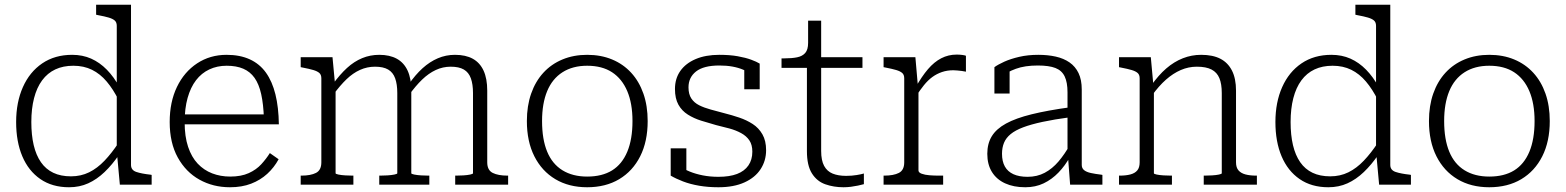

<svg xmlns="http://www.w3.org/2000/svg" viewBox="-20 -778 6598 809"><path d="M532 -83Q532 -61 554.5 -53.5Q577 -46 614 -42L619 -41V0H485L473 -130L472 -133V-669Q472 -684 463.5 -691.5Q455 -699 438 -704Q421 -709 394 -714L385 -716V-758H532ZM284 -547Q328 -547 364 -531Q400 -515 430 -484.5Q460 -454 484 -410L480 -356Q457 -402 429.5 -434.5Q402 -467 367.5 -484Q333 -501 289 -501Q246 -501 213 -485.5Q180 -470 157.5 -439.5Q135 -409 123.5 -364.5Q112 -320 112 -264Q112 -209 122 -166.5Q132 -124 152.5 -94.5Q173 -65 204.5 -50Q236 -35 279 -35Q321 -35 355.5 -52Q390 -69 420.5 -101Q451 -133 480 -177L483 -128Q453 -84 420.5 -53Q388 -22 351.5 -5.5Q315 11 271 11Q200 11 150 -23.5Q100 -58 74 -119.5Q48 -181 48 -264Q48 -347 76.5 -411Q105 -475 158 -511Q211 -547 284 -547Z M758 -263Q758 -203 772.5 -159.5Q787 -116 813 -88.5Q839 -61 874 -47.5Q909 -34 950 -34Q996 -34 1028 -48.5Q1060 -63 1081 -86Q1102 -109 1117 -133L1154 -107Q1135 -72 1106 -45.5Q1077 -19 1038 -4Q999 11 949 11Q878 11 820.5 -21Q763 -53 729 -114.5Q695 -176 695 -264Q695 -348 725.5 -411.5Q756 -475 810.5 -511Q865 -547 935 -547Q991 -547 1032.5 -528Q1074 -509 1100.5 -472Q1127 -435 1140.5 -380.5Q1154 -326 1155 -254H739V-296H1111L1092 -279Q1090 -339 1080.5 -381.5Q1071 -424 1052.5 -450Q1034 -476 1005 -488.5Q976 -501 935 -501Q895 -501 862 -485.5Q829 -470 806 -440Q783 -410 770.5 -365.5Q758 -321 758 -263Z M1247 0V-38H1250Q1289 -38 1311.5 -49.5Q1334 -61 1334 -94V-448Q1334 -463 1325.5 -470.5Q1317 -478 1300 -483Q1283 -488 1257 -493L1247 -495V-537H1381L1392 -420L1394 -415V-48Q1394 -45 1406 -42.5Q1418 -40 1435 -39Q1452 -38 1465 -38H1469V0ZM1789 0H1578V-38H1582Q1596 -38 1612.5 -39Q1629 -40 1641.5 -42.5Q1654 -45 1654 -48V-386Q1654 -423 1645 -448Q1636 -473 1615.5 -485Q1595 -497 1560 -497Q1527 -497 1497 -483.5Q1467 -470 1440 -444Q1413 -418 1385 -380L1383 -424Q1412 -464 1442 -491.5Q1472 -519 1506 -533Q1540 -547 1578 -547Q1622 -547 1652 -530.5Q1682 -514 1697.5 -480.5Q1713 -447 1713 -396V-48Q1713 -45 1725.5 -42.5Q1738 -40 1754.5 -39Q1771 -38 1785 -38H1789ZM2121 0H1898V-38H1902Q1916 -38 1932.5 -39Q1949 -40 1961 -42.5Q1973 -45 1973 -48V-386Q1973 -423 1964 -448Q1955 -473 1934.5 -485Q1914 -497 1879 -497Q1846 -497 1816 -483Q1786 -469 1758.5 -442.5Q1731 -416 1703 -377L1701 -421Q1730 -463 1760.5 -490.5Q1791 -518 1825 -532.5Q1859 -547 1897 -547Q1942 -547 1972 -530.5Q2002 -514 2017.5 -480.5Q2033 -447 2033 -396V-94Q2033 -61 2056 -49.5Q2079 -38 2118 -38H2121Z M2709 -268Q2709 -182 2677.5 -119.5Q2646 -57 2589 -23Q2532 11 2454 11Q2377 11 2320 -23Q2263 -57 2231.5 -119.5Q2200 -182 2200 -268Q2200 -332 2218 -383.5Q2236 -435 2269.5 -471.5Q2303 -508 2350 -527.5Q2397 -547 2454 -547Q2512 -547 2559 -527.5Q2606 -508 2639.5 -471.5Q2673 -435 2691 -383.5Q2709 -332 2709 -268ZM2264 -268Q2264 -191 2285.5 -139Q2307 -87 2350 -60.5Q2393 -34 2454 -34Q2517 -34 2559 -60Q2601 -86 2623 -138.5Q2645 -191 2645 -268Q2645 -342 2623 -394Q2601 -446 2559 -473.5Q2517 -501 2454 -501Q2393 -501 2350 -473.5Q2307 -446 2285.5 -394Q2264 -342 2264 -268Z M3150 -139Q3150 -168 3137.5 -186.5Q3125 -205 3103 -217Q3081 -229 3054 -236.5Q3027 -244 2997 -251Q2965 -260 2934.5 -269.5Q2904 -279 2878.5 -295Q2853 -311 2838.5 -337Q2824 -363 2824 -403Q2824 -447 2846.5 -479Q2869 -511 2911 -529Q2953 -547 3011 -547Q3055 -547 3088.5 -541Q3122 -535 3145 -526.5Q3168 -518 3181 -510V-402H3116V-498Q3122 -496 3127 -493Q3132 -490 3135.5 -486Q3139 -482 3141.5 -476Q3144 -470 3145 -463Q3131 -476 3111 -484.5Q3091 -493 3066 -497.5Q3041 -502 3011 -502Q2945 -502 2913 -477Q2881 -452 2881 -410Q2881 -381 2893 -363Q2905 -345 2926 -334.5Q2947 -324 2974.5 -316.5Q3002 -309 3032 -301Q3064 -293 3095 -282.5Q3126 -272 3151.5 -255.5Q3177 -239 3192.5 -212Q3208 -185 3208 -145Q3208 -101 3185 -65.5Q3162 -30 3117 -9.5Q3072 11 3007 11Q2963 11 2925.5 4.5Q2888 -2 2858 -13.5Q2828 -25 2806 -38V-153H2872V-27Q2862 -33 2856 -39.5Q2850 -46 2847 -52.5Q2844 -59 2843.5 -65.5Q2843 -72 2844 -78Q2862 -65 2886.5 -55Q2911 -45 2941.5 -39Q2972 -33 3007 -33Q3054 -33 3085.5 -45Q3117 -57 3133.5 -81Q3150 -105 3150 -139Z M3273 -492V-532H3284Q3316 -532 3338.5 -536.5Q3361 -541 3373 -555Q3385 -569 3385 -597L3423 -537H3614V-492ZM3440 -142Q3440 -102 3452.5 -79Q3465 -56 3488.5 -46.5Q3512 -37 3545 -37Q3569 -37 3590 -40.5Q3611 -44 3620 -47V-2Q3609 1 3595 4Q3581 7 3565.5 9Q3550 11 3534 11Q3493 11 3457.5 -1.5Q3422 -14 3401 -47.5Q3380 -81 3380 -141V-522L3385 -530V-691H3440Z M4050 -543V-476Q4042 -478 4032.5 -479Q4023 -480 4014 -481Q4005 -482 3997 -482Q3971 -482 3949 -474.5Q3927 -467 3908.5 -453.5Q3890 -440 3873 -419Q3856 -398 3839 -371L3838 -410Q3864 -456 3890 -486.5Q3916 -517 3946 -532.5Q3976 -548 4011 -548Q4023 -548 4034.5 -546.5Q4046 -545 4050 -543ZM3703 0V-38H3706Q3745 -38 3767.5 -49.5Q3790 -61 3790 -94V-448Q3790 -463 3781.5 -470.5Q3773 -478 3756 -483Q3739 -488 3713 -493L3703 -495V-537H3837L3848 -411L3850 -413V-60Q3850 -51 3863.5 -46Q3877 -41 3896.5 -39.5Q3916 -38 3934 -38H3954V0Z M4489 -326V-284Q4422 -275 4373 -264.5Q4324 -254 4291 -241.5Q4258 -229 4238.5 -213Q4219 -197 4210.5 -176.5Q4202 -156 4202 -130Q4202 -98 4214 -76.5Q4226 -55 4250 -44Q4274 -33 4310 -33Q4350 -33 4382 -50Q4414 -67 4440 -97.5Q4466 -128 4489 -169V-118Q4468 -80 4440 -51Q4412 -22 4377.5 -5.5Q4343 11 4300 11Q4251 11 4215 -5.5Q4179 -22 4159.5 -53.5Q4140 -85 4140 -130Q4140 -173 4159 -204Q4178 -235 4219 -257.5Q4260 -280 4327 -296.5Q4394 -313 4489 -326ZM4489 0 4480 -118 4478 -122V-389Q4478 -431 4466 -456Q4454 -481 4427 -491.5Q4400 -502 4353 -502Q4298 -502 4260 -488Q4222 -474 4200 -455Q4198 -461 4199.5 -467.5Q4201 -474 4206 -480.5Q4211 -487 4218 -490.5Q4225 -494 4234 -494V-384H4170V-495Q4185 -506 4211.5 -518Q4238 -530 4274.5 -538.5Q4311 -547 4355 -547Q4395 -547 4428.5 -539.5Q4462 -532 4486.5 -515Q4511 -498 4524.5 -470Q4538 -442 4538 -401V-83Q4538 -69 4548 -61Q4558 -53 4576.5 -49Q4595 -45 4620 -42L4625 -41V0Z M4695 0V-38H4698Q4724 -38 4743 -43Q4762 -48 4772 -60Q4782 -72 4782 -94V-448Q4782 -463 4773.5 -470.5Q4765 -478 4748 -483Q4731 -488 4705 -493L4695 -495V-537H4829L4840 -417L4842 -413V-48Q4842 -45 4854 -42.5Q4866 -40 4883 -39Q4900 -38 4914 -38H4918V0ZM5276 0H5052V-38H5056Q5070 -38 5087 -39Q5104 -40 5116 -42.5Q5128 -45 5128 -48V-386Q5128 -424 5118 -448.5Q5108 -473 5085 -485Q5062 -497 5023 -497Q4988 -497 4955.5 -483Q4923 -469 4893 -442.5Q4863 -416 4834 -376L4831 -418Q4861 -461 4894 -489.5Q4927 -518 4964 -532.5Q5001 -547 5041 -547Q5090 -547 5122 -530.5Q5154 -514 5171 -480.5Q5188 -447 5188 -396V-94Q5188 -72 5198.5 -60Q5209 -48 5228 -43Q5247 -38 5273 -38H5276Z M5838 -83Q5838 -61 5860.5 -53.5Q5883 -46 5920 -42L5925 -41V0H5791L5779 -130L5778 -133V-669Q5778 -684 5769.5 -691.5Q5761 -699 5744 -704Q5727 -709 5700 -714L5691 -716V-758H5838ZM5590 -547Q5634 -547 5670 -531Q5706 -515 5736 -484.5Q5766 -454 5790 -410L5786 -356Q5763 -402 5735.5 -434.5Q5708 -467 5673.5 -484Q5639 -501 5595 -501Q5552 -501 5519 -485.5Q5486 -470 5463.5 -439.5Q5441 -409 5429.5 -364.5Q5418 -320 5418 -264Q5418 -209 5428 -166.5Q5438 -124 5458.5 -94.5Q5479 -65 5510.5 -50Q5542 -35 5585 -35Q5627 -35 5661.5 -52Q5696 -69 5726.5 -101Q5757 -133 5786 -177L5789 -128Q5759 -84 5726.5 -53Q5694 -22 5657.5 -5.5Q5621 11 5577 11Q5506 11 5456 -23.5Q5406 -58 5380 -119.5Q5354 -181 5354 -264Q5354 -347 5382.5 -411Q5411 -475 5464 -511Q5517 -547 5590 -547Z M6510 -268Q6510 -182 6478.5 -119.5Q6447 -57 6390 -23Q6333 11 6255 11Q6178 11 6121 -23Q6064 -57 6032.5 -119.5Q6001 -182 6001 -268Q6001 -332 6019 -383.5Q6037 -435 6070.5 -471.5Q6104 -508 6151 -527.5Q6198 -547 6255 -547Q6313 -547 6360 -527.5Q6407 -508 6440.5 -471.5Q6474 -435 6492 -383.5Q6510 -332 6510 -268ZM6065 -268Q6065 -191 6086.5 -139Q6108 -87 6151 -60.5Q6194 -34 6255 -34Q6318 -34 6360 -60Q6402 -86 6424 -138.5Q6446 -191 6446 -268Q6446 -342 6424 -394Q6402 -446 6360 -473.5Q6318 -501 6255 -501Q6194 -501 6151 -473.5Q6108 -446 6086.5 -394Q6065 -342 6065 -268Z"/></svg>

Font: Roboto Serif 20pt ExtraLight
Style: Regular
Weight: 250
Version: Version 1.008